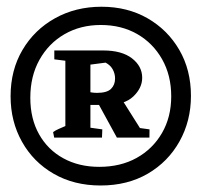

<svg xmlns="http://www.w3.org/2000/svg" viewBox="-20 -796 614 584"><path d="M335.5 -377.5 270 -497.2 345.8 -501.5 424 -377.5ZM286 -231.8Q205.2 -231.8 143.4 -267.4Q81.5 -303 46.9 -364.8Q12.2 -426.5 12.2 -503.2Q12.2 -582.8 48.4 -644.1Q84.5 -705.5 147.4 -740.5Q210.2 -775.5 288.8 -775.5Q367.5 -775.5 428.8 -740.4Q490 -705.2 525.4 -644.2Q560.8 -583.2 560.8 -504.5Q560.8 -428.2 526.1 -366.1Q491.5 -304 429.8 -267.9Q368 -231.8 286 -231.8ZM281.8 -288.5Q346.5 -288.5 395.5 -315.6Q444.5 -342.8 472.6 -391.2Q500.8 -439.8 500.8 -503Q500.8 -566.8 473 -615.9Q445.2 -665 397.2 -692.5Q349.2 -720 286.5 -720Q224.8 -720 176.2 -692Q127.8 -664 100 -614.1Q72.2 -564.2 72.2 -498.8Q72.2 -434.8 98.9 -387.5Q125.5 -340.2 172.9 -314.4Q220.2 -288.5 281.8 -288.5ZM178.8 -377.5V-642.5H255V-377.5ZM239.5 -476.8 240 -518Q248.8 -516.5 257.4 -515Q266 -513.5 275 -513.5Q305.2 -513.5 317.6 -525.6Q330 -537.8 330 -557.2Q330 -572 322.9 -584.9Q315.8 -597.8 301.2 -605.5L247.5 -598.5L214.5 -642.5H294Q350.5 -642.5 381.5 -618.5Q412.5 -594.5 412.5 -559.5Q412.5 -528.2 385.4 -502.5Q358.2 -476.8 303.5 -476.8ZM200.8 -608.5 145.2 -615.5V-642.5H201.2ZM144.8 -377.5 141.5 -394.2Q148.2 -399.2 157.9 -403.5Q167.5 -407.8 176.5 -411.6Q185.5 -415.5 190 -417.8L186.2 -377.5ZM230.2 -377.5 231.5 -410.8 291.2 -402.5 290.2 -377.5ZM373.8 -377.5 375 -410.8 434.8 -402.5 434.5 -377.5Z"/></svg>

Font: Eczar
Style: Regular
Weight: 400
Designer: Vaibhav Singh
Foundry: Rosetta Type Foundry
Version: Version 2.000